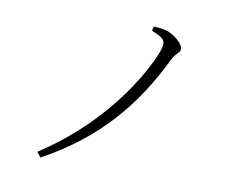

<svg xmlns="http://www.w3.org/2000/svg" viewBox="-78 -808 1156 926"><g transform="rotate(10 500.0 -344.5)"><path d="M598 -682C642 -665 663 -652 663 -629C663 -617 658 -597 647 -571C580 -416 424 -186 155 -11L174 14C444 -134 597 -323 714 -563C732 -598 751 -600 751 -619C751 -645 700 -688 662 -696C643 -701 623 -702 603 -703Z"/></g></svg>

Font: Noto Serif TC Light
Style: Regular
Weight: 300
Designer: Ryoko NISHIZUKA 西塚涼子 (kana & ideographs); Frank Grießhammer (Latin, Greek & Cyrillic); Wenlong ZHANG 张文龙 (bopomofo); San
Foundry: Adobe
Version: Version 2.001;hotconv 1.1.0;makeotfexe 2.6.0